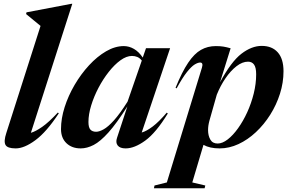

<svg xmlns="http://www.w3.org/2000/svg" viewBox="-20 -764 1511 1004"><path d="M192 -628.5Q178.5 -639.5 158.2 -656.2Q138 -673 116.5 -690.5L118.5 -699.5L352.5 -744H358L141.5 -69.5Q166 -76.5 200.5 -100.5Q235 -124.5 282.5 -175.5L287.5 -171.5Q223.5 -74 165.2 -31Q107 12 62 12Q19 12 8.8 -6.2Q-1.5 -24.5 13 -68.5Z M592 -43.5 646 -207.5Q589.5 -118.5 547 -71.2Q504.5 -24 469.8 -6Q435 12 402 12Q356 12 327.5 -15.2Q299 -42.5 299 -89Q299 -144 318 -203.8Q337 -263.5 370.2 -320.2Q403.5 -377 445.8 -422.8Q488 -468.5 534.8 -495.8Q581.5 -523 627.5 -523Q655 -523 680.5 -508.2Q706 -493.5 726.5 -463L743.5 -512H869.5L721 -71Q746 -78 778.5 -102.5Q811 -127 852 -175L857.5 -170.5Q796 -70 739.8 -29Q683.5 12 637 12Q607.5 12 595.5 -3.2Q583.5 -18.5 592 -43.5ZM442.5 -126Q442.5 -97.5 452.8 -86.2Q463 -75 483 -75Q499 -75 522 -87.8Q545 -100.5 575.8 -134.5Q606.5 -168.5 647 -232.5L721.5 -447.5Q710.5 -461 697.8 -466.2Q685 -471.5 670 -471.5Q641.5 -471.5 610 -448.8Q578.5 -426 548.8 -388.2Q519 -350.5 495 -304.8Q471 -259 456.8 -212.5Q442.5 -166 442.5 -126Z M1053.5 206 1050 220.5H785L788 206L852.5 190L1036 -410.5Q1044 -437 1026.5 -437Q1015 -437 998 -426.8Q981 -416.5 957.8 -387.5Q934.5 -358.5 903.5 -302L898 -305Q932 -388.5 964 -436Q996 -483.5 1030.8 -503.2Q1065.5 -523 1108.5 -523Q1132.5 -523 1148.8 -520.2Q1165 -517.5 1186 -511.5L1130.5 -333.5Q1189 -442 1242.5 -483Q1296 -524 1348.5 -524Q1402.5 -524 1432.5 -490.2Q1462.5 -456.5 1462.5 -391.5Q1462.5 -332 1444 -273.8Q1425.5 -215.5 1393 -164Q1360.5 -112.5 1318 -72.8Q1275.5 -33 1227 -10.5Q1178.5 12 1128.5 12Q1077 12 1044 -6.5L985.5 190ZM1075 -132.5Q1068 -107 1068 -83.5Q1068 -55 1079.8 -34.2Q1091.5 -13.5 1118 -13.5Q1143 -13.5 1170.8 -35Q1198.5 -56.5 1225 -93.5Q1251.5 -130.5 1272.8 -177Q1294 -223.5 1306.8 -274.8Q1319.5 -326 1319.5 -375.5Q1319.5 -411 1308.5 -426.2Q1297.5 -441.5 1277 -441.5Q1247.5 -441.5 1217 -418Q1186.5 -394.5 1159.5 -355.2Q1132.5 -316 1113.5 -268.5Z"/></svg>

Font: Newsreader Display SemiBold
Style: Italic
Weight: 600
Italic angle: -17°
Designer: Hugues Gentile
Foundry: Production Type
Version: Version 1.001